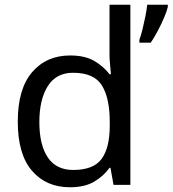

<svg xmlns="http://www.w3.org/2000/svg" viewBox="-20 -873 728 810"><path d="M275 -83Q175 -83 115 -152.5Q55 -222 55 -360Q55 -498 115.5 -568.5Q176 -639 276 -639Q338 -639 377.5 -616Q417 -593 442 -560H448Q447 -573 444.5 -598.5Q442 -624 442 -639V-853H530V-93H459L446 -165H442Q418 -131 378 -107Q338 -83 275 -83ZM289 -156Q374 -156 408.5 -202.5Q443 -249 443 -343V-359Q443 -459 410 -512.5Q377 -566 288 -566Q217 -566 181.5 -509.5Q146 -453 146 -358Q146 -262 181.5 -209Q217 -156 289 -156ZM688 -844Q684 -826 672.5 -799Q661 -772 646 -743.5Q631 -715 616 -693H568V-705Q575 -724 581.5 -750.5Q588 -777 593.5 -804.5Q599 -832 601 -853H688Z"/></svg>

Font: Noto Sans Telugu UI
Style: Regular
Weight: 400
Designer: Jelle Bosma - Monotype Design Team
Foundry: Monotype Imaging Inc.
Version: Version 2.005; ttfautohint (v1.8.4.7-5d5b)